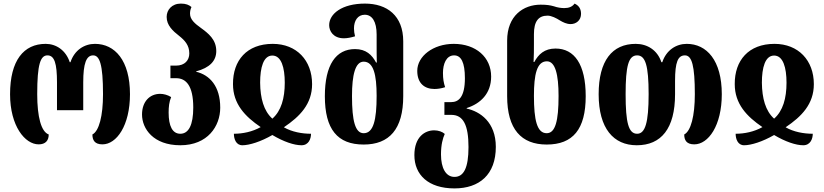

<svg xmlns="http://www.w3.org/2000/svg" viewBox="-20 -794 4582 1068"><path d="M195 9C233 9 251 -12 251 -46C209 -61 187 -144 187 -270C187 -437 205 -486 244 -486C283 -486 297 -441 297 -336V-181H443V-336C443 -441 460 -486 498 -486C534 -486 553 -437 553 -270C553 -149 531 -65 494 -46C494 -15 506 9 550 9C628 9 703 -95 703 -270C703 -458 619 -550 508 -550C449 -550 394 -515 372 -448H368C346 -515 292 -550 234 -550C112 -550 36 -458 36 -270C36 -93 119 9 195 9Z M983 14C1135 14 1205 -92 1205 -195C1205 -315 1146 -377 1071 -395V-397C1146 -417 1183 -455 1183 -510C1183 -575 1138 -609 1097 -639C1065 -662 1037 -685 1037 -718C1037 -730 1039 -742 1045 -755C1031 -767 1014 -774 986 -774C936 -774 907 -739 907 -700C907 -653 941 -622 977 -594C1007 -570 1033 -543 1033 -497C1033 -459 1008 -429 959 -429H928V-359H960C1015 -359 1055 -317 1055 -196C1055 -98 1029 -50 983 -50C939 -50 918 -93 918 -168C918 -199 921 -228 932 -254C913 -266 890 -272 871 -272C813 -272 770 -229 770 -157C770 -78 833 14 983 14Z M1328 14C1367 14 1431 -6 1495 -43C1557 -6 1616 14 1657 14C1697 14 1710 -22 1710 -50C1660 -50 1604 -60 1559 -86C1648 -146 1716 -215 1716 -326C1716 -458 1630 -550 1497 -550C1353 -550 1275 -458 1276 -326C1276 -216 1343 -146 1430 -87C1384 -61 1330 -50 1281 -50C1281 -21 1293 14 1328 14ZM1495 -134C1447 -177 1428 -247 1427 -334C1427 -418 1445 -485 1495 -485C1545 -485 1564 -418 1564 -334C1564 -247 1544 -177 1495 -134Z M2003 10C2145 10 2223 -75 2223 -259V-564C2223 -707 2133 -774 2010 -774C1882 -774 1811 -717 1811 -654C1811 -621 1834 -581 1893 -581C1911 -581 1932 -585 1955 -592C1951 -607 1949 -622 1949 -636C1949 -679 1970 -712 2009 -712C2050 -712 2075 -674 2075 -602V-555C2075 -518 2075 -477 2076 -446H2072C2049 -489 2016 -521 1955 -521C1849 -521 1787 -434 1787 -259C1787 -75 1857 10 2003 10ZM2003 -53C1956 -53 1938 -121 1938 -260C1938 -377 1956 -451 2003 -451C2058 -451 2075 -377 2075 -261C2075 -126 2057 -53 2003 -53Z M2508 254C2646 254 2738 178 2738 23C2738 -115 2650 -174 2576 -190V-193C2652 -217 2712 -273 2712 -368C2712 -476 2627 -550 2504 -550C2389 -550 2301 -481 2301 -400C2301 -330 2342 -299 2397 -299C2414 -299 2435 -302 2456 -309C2448 -333 2444 -355 2444 -388C2444 -438 2462 -486 2506 -486C2545 -486 2566 -447 2566 -359C2566 -254 2531 -226 2490 -226H2452V-155H2491C2557 -155 2586 -98 2586 24C2586 141 2559 190 2508 190C2460 190 2433 141 2433 65C2433 11 2443 -25 2454 -49C2441 -61 2419 -69 2395 -69C2344 -69 2285 -33 2285 69C2285 178 2362 254 2508 254Z M3021 10C3167 10 3238 -75 3238 -259C3238 -436 3175 -524 3070 -524C3009 -524 2975 -492 2952 -449H2948C2950 -479 2950 -521 2950 -557V-604C2950 -674 2974 -707 3026 -707C3047 -707 3075 -693 3095 -680C3112 -670 3132 -660 3154 -660C3185 -660 3212 -681 3212 -717C3212 -749 3196 -765 3176 -774C3164 -757 3145 -749 3119 -749C3101 -749 3081 -752 3061 -759C3040 -765 3021 -768 2987 -768C2892 -768 2801 -707 2801 -568V-259C2801 -75 2880 10 3021 10ZM3021 -53C2967 -53 2950 -126 2950 -261C2950 -379 2966 -453 3022 -453C3069 -453 3087 -379 3087 -260C3087 -121 3069 -53 3021 -53Z M3522 14C3658 14 3735 -79 3735 -270V-344C3735 -449 3751 -486 3790 -486C3829 -486 3845 -427 3845 -270C3845 -149 3823 -65 3786 -46C3786 -15 3798 9 3842 9C3920 9 3995 -95 3995 -270C3995 -458 3911 -550 3800 -550C3741 -550 3686 -515 3664 -448H3659C3637 -515 3581 -550 3516 -550C3385 -550 3310 -456 3310 -270C3310 -79 3393 14 3522 14ZM3524 -50C3476 -50 3460 -112 3460 -270C3460 -427 3476 -486 3524 -486C3570 -486 3588 -430 3588 -270C3588 -112 3569 -50 3524 -50Z M4119 14C4158 14 4222 -6 4286 -43C4348 -6 4407 14 4448 14C4488 14 4501 -22 4501 -50C4451 -50 4395 -60 4350 -86C4439 -146 4507 -215 4507 -326C4507 -458 4421 -550 4288 -550C4144 -550 4066 -458 4067 -326C4067 -216 4134 -146 4221 -87C4175 -61 4121 -50 4072 -50C4072 -21 4084 14 4119 14ZM4286 -134C4238 -177 4219 -247 4218 -334C4218 -418 4236 -485 4286 -485C4336 -485 4355 -418 4355 -334C4355 -247 4335 -177 4286 -134Z"/></svg>

Font: Noto Serif Georgian ExtraCondensed ExtraBold
Style: Regular
Weight: 800
Width: 2
Designer: Monotype Design Team, Akaki Razmadze
Foundry: Google LLC
Version: Version 2.003